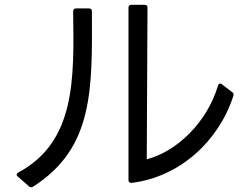

<svg xmlns="http://www.w3.org/2000/svg" viewBox="-20 -759 1040 798"><path d="M514 -11C514 -3 519 2 527 1C727 -23 890 -173 950 -361C952 -367 951 -372 945 -376L902 -409C895 -414 889 -412 886 -403C841 -251 715 -129 590 -97C591 -236 592 -574 593 -728C593 -735 589 -739 581 -739H526C518 -739 514 -735 514 -727ZM100 15C105 20 111 21 117 17C371 -144 363 -391 362 -712C362 -720 358 -724 350 -724H296C289 -724 284 -720 284 -712C288 -432 295 -170 56 -42C48 -37 47 -31 54 -25Z"/></svg>

Font: LINE Seed JP_OTF Regular
Style: Regular
Weight: 400
Designer: LY Corporation & Fontrix & Fontworks
Version: Version 1.002